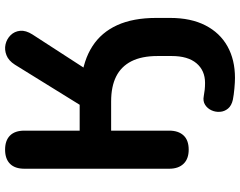

<svg xmlns="http://www.w3.org/2000/svg" viewBox="-114 -640 944 755"><g transform="rotate(-90 357.5 -262.0)"><path d="M429.2 190.5Q412.2 190.5 387.4 188.2Q362.5 186 343.5 182.2Q320 177 308.5 163.1Q297 149.2 295.8 131.5Q294.5 113.8 301.8 98Q309 82.2 323.4 73Q337.8 63.8 357.8 67.8Q370.8 70.2 382.9 71.5Q395 72.8 409.5 72.8Q458.2 72.8 486.8 39Q515.2 5.2 515.2 -58V-113.8Q515.2 -176.2 494.6 -216.8Q474 -257.2 434.5 -276.9Q395 -296.5 336.8 -296.5H221.8V-68.2Q221.8 -32 203 -11.8Q184.2 8.5 147 8.5Q110.8 8.5 91.4 -11.8Q72 -32 72 -68.2V-637.5Q72 -674.8 91.4 -694.1Q110.8 -713.5 147 -713.5Q183.2 -713.5 202.5 -694.1Q221.8 -674.8 221.8 -637.5V-420.2H342.2L308 -395.2L481.2 -675Q497 -699.8 518.5 -708.1Q540 -716.5 561 -711.8Q582 -707 597.1 -691.8Q612.2 -676.5 614.4 -654.2Q616.5 -632 600 -606L444 -365.2L418.5 -414.2Q498.8 -405.5 553.5 -370.2Q608.2 -335 636.6 -272.5Q665 -210 665 -119.8V-64.2Q665 17 635.8 74.1Q606.5 131.2 553.5 160.9Q500.5 190.5 429.2 190.5Z"/></g></svg>

Font: Nunito ExtraLight
Style: Regular
Weight: 200
Designer: Vernon Adams
Foundry: Vernon Adams
Version: Version 3.602;April 4, 2023;FontCreator 14.0.0.2856 64-bit